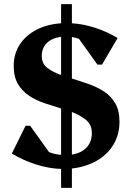

<svg xmlns="http://www.w3.org/2000/svg" viewBox="-20 -797 632 924"><path d="M274 107V16Q215 14 153.5 -5.5Q92 -25 37 -58L103 -192H125L216 -65Q243 -54 274 -52V-275Q234 -287 194 -300.5Q154 -314 120.5 -336Q87 -358 66.5 -392.5Q46 -427 46 -480Q46 -537 74.5 -581.5Q103 -626 154 -653Q205 -680 274 -685V-777H326V-685Q380 -682 438.5 -663Q497 -644 546 -614L471 -486H449L360 -610Q344 -616 326 -619V-419Q365 -407 405.5 -393Q446 -379 480 -357Q514 -335 534.5 -300Q555 -265 555 -211Q555 -150 526.5 -102Q498 -54 446.5 -24Q395 6 326 14V107ZM181 -527Q181 -491 207.5 -470.5Q234 -450 274 -436V-620Q230 -614 205.5 -590Q181 -566 181 -527ZM422 -156Q422 -197 394.5 -219.5Q367 -242 326 -258V-53Q371 -60 396.5 -87Q422 -114 422 -156Z"/></svg>

Font: Platypi SemiBold
Style: Regular
Weight: 600
Designer: David Sargent
Foundry: Bolt Cutter Type
Version: Version 1.200; ttfautohint (v1.8.4.7-5d5b)